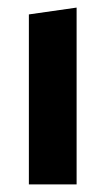

<svg xmlns="http://www.w3.org/2000/svg" viewBox="-20 -486 278 506"><path d="M181.9 -466V0H56.1V-448Z"/></svg>

Font: Ancizar Sans Thin
Style: Regular
Weight: 100
Designer: Cesar Puertas, Viviana Monsalve, Julian Moncada, Julian Prieto, Jose Castro, Mariel Hernandez, Felipe Aragon, Sara Alarc
Version: Version 8.100